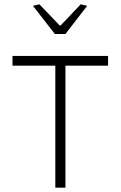

<svg xmlns="http://www.w3.org/2000/svg" viewBox="-20 -872 560 892"><path d="M133 -845 163 -852 257 -754H262L355 -852L385 -845L284 -714H235ZM237 -567H38V-612H482V-567H284V0H237Z"/></svg>

Font: Athiti Light
Style: Regular
Weight: 300
Designer: CadsonDemak Team
Foundry: CadsonDemak
Version: Version 1.032